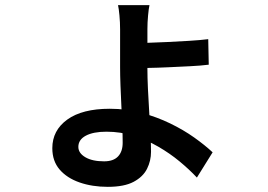

<svg xmlns="http://www.w3.org/2000/svg" viewBox="-20 -650 1040 745"><path d="M560 -630Q557 -617 554.5 -589.5Q552 -562 552 -537Q552 -521 552 -493.5Q552 -466 552 -435.5Q552 -405 552 -381Q552 -350 554 -306Q556 -262 559 -215Q562 -168 564 -127Q566 -86 566 -61Q566 -26 550.5 5Q535 36 498.5 55.5Q462 75 398 75Q338 75 289 58Q240 41 211.5 8Q183 -25 183 -75Q183 -144 241 -186Q299 -228 406 -228Q471 -228 530 -212Q589 -196 640.5 -171Q692 -146 733.5 -116.5Q775 -87 805 -59L744 39Q715 8 677 -23.5Q639 -55 594 -81Q549 -107 498.5 -123Q448 -139 393 -139Q342 -139 313 -123.5Q284 -108 284 -80Q284 -56 311 -40Q338 -24 384 -24Q420 -24 438 -43Q456 -62 456 -96Q456 -124 454.5 -160.5Q453 -197 451 -237.5Q449 -278 447.5 -318Q446 -358 446 -389Q446 -409 446 -437Q446 -465 446 -492Q446 -519 446 -536Q446 -563 443.5 -590Q441 -617 438 -630ZM503 -483Q521 -483 555 -484Q589 -485 630 -487Q671 -489 713 -491.5Q755 -494 788 -498L790 -399Q758 -395 716.5 -393Q675 -391 633 -389Q591 -387 557 -386.5Q523 -386 503 -386Z"/></svg>

Font: Noto Sans KR SemiBold
Style: Regular
Weight: 600
Designer: Ryoko NISHIZUKA  (kana, bopomofo & ideographs); Paul D. Hunt (Latin, Greek & Cyrillic); Sandoll Communications , Soo-you
Foundry: Adobe
Version: Version 2.004-H2;hotconv 1.0.118;makeotfexe 2.5.65603